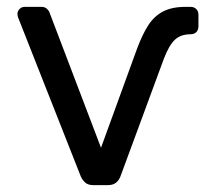

<svg xmlns="http://www.w3.org/2000/svg" viewBox="-20 -540 603 560"><path d="M252.9 0Q237.1 0 228.9 -7.2Q220.8 -14.4 215.8 -25L32.8 -489Q30.9 -494.4 30.9 -499.3Q30.9 -507.6 37.1 -513.8Q43.3 -520 51.7 -520H100.4Q111.4 -520 117.2 -514Q123.1 -508.1 124.5 -503.3L274.6 -109.1L380.6 -400.4Q395.9 -440.8 412.9 -467Q429.9 -493.2 455.8 -506.6Q481.7 -520 521.2 -520H535.7Q546.1 -520 552.4 -513.6Q558.8 -507.3 558.8 -496.9V-463.2Q558.8 -452.8 552.6 -446.4Q546.4 -440.1 536.2 -440.1Q506.7 -440.1 489.7 -423.7Q472.7 -407.3 458.1 -369.1L331.1 -25Q327.1 -14.4 318.4 -7.2Q309.8 0 294 0Z"/></svg>

Font: Rubik Light
Style: Regular
Weight: 300
Designer: Hubert and Fischer
Foundry: Hubert and Fischer
Version: Version 2.300;gftools[0.9.30]